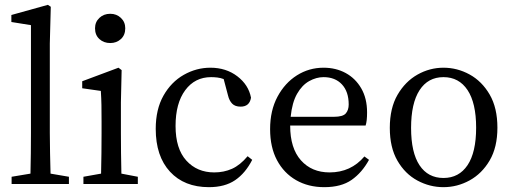

<svg xmlns="http://www.w3.org/2000/svg" viewBox="-20 -761 2122 794"><path d="M28 0V-30L106 -43Q107 -84 107.5 -127.5Q108 -171 108 -211V-657L27 -670V-699L178 -741L190 -733L186 -581V-211Q186 -171 187 -127.5Q188 -84 189 -43L265 -30V0Z M325 0V-30L398 -43Q399 -81 399.5 -128.5Q400 -176 400 -211V-257Q400 -299 399.5 -326.5Q399 -354 397 -385L320 -396V-425L470 -481L483 -471L480 -338V-211Q480 -176 480.5 -128.5Q481 -81 482 -43L550 -30V0ZM436 -583Q409 -583 391 -599.5Q373 -616 373 -644Q373 -670 391 -687Q409 -704 436 -704Q462 -704 480 -687Q498 -670 498 -644Q498 -616 480 -599.5Q462 -583 436 -583Z M844 13Q742 13 683 -51Q624 -115 624 -228Q624 -309 656 -365.5Q688 -422 740 -451.5Q792 -481 850 -481Q915 -481 961.5 -445.5Q1008 -410 1018 -357Q1012 -320 975 -320Q952 -320 940 -332.5Q928 -345 923 -366L905 -434Q892 -439 878.5 -440.5Q865 -442 853 -442Q786 -442 746 -388Q706 -334 706 -240Q706 -146 750.5 -97Q795 -48 866 -48Q906 -48 939.5 -63Q973 -78 1004 -115L1023 -100Q995 -45 952.5 -16Q910 13 844 13Z M1318 -442Q1288 -442 1258.5 -425.5Q1229 -409 1208.5 -373Q1188 -337 1182 -278H1361Q1398 -278 1410 -292Q1422 -306 1422 -329Q1422 -382 1394 -412Q1366 -442 1318 -442ZM1321 13Q1255 13 1204.5 -16Q1154 -45 1125.5 -98.5Q1097 -152 1097 -227Q1097 -304 1127.5 -361Q1158 -418 1208 -449.5Q1258 -481 1318 -481Q1369 -481 1409.5 -459Q1450 -437 1474 -395.5Q1498 -354 1498 -296Q1498 -260 1492 -242H1180V-241Q1180 -148 1224.5 -98Q1269 -48 1343 -48Q1431 -48 1487 -114L1506 -100Q1477 -47 1434 -17Q1391 13 1321 13Z M1814 13Q1757 13 1706 -14.5Q1655 -42 1623.5 -96.5Q1592 -151 1592 -232Q1592 -314 1624 -369Q1656 -424 1706.5 -452.5Q1757 -481 1814 -481Q1871 -481 1922 -453Q1973 -425 2005 -370Q2037 -315 2037 -233Q2037 -152 2005 -97.5Q1973 -43 1922 -15Q1871 13 1814 13ZM1814 -25Q1878 -25 1913.5 -78Q1949 -131 1949 -233Q1949 -335 1913.5 -388.5Q1878 -442 1814 -442Q1750 -442 1715 -388Q1680 -334 1680 -232Q1680 -130 1715 -77.5Q1750 -25 1814 -25Z"/></svg>

Font: Source Serif 4 Subhead
Style: Regular
Weight: 400
Designer: Frank Grießhammer
Foundry: Adobe Systems Incorporated
Version: Version 4.004;hotconv 1.0.117;makeotfexe 2.5.65602